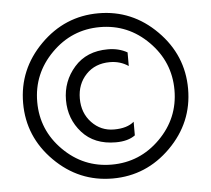

<svg xmlns="http://www.w3.org/2000/svg" viewBox="-50 -736 881 800"><g transform="rotate(-5 390.0 -336.5)"><path d="M188.5 -539Q104 -454 104 -336Q104 -218 188.5 -133.5Q273 -49 391 -49Q509 -49 593.5 -133.5Q678 -218 678 -336Q678 -454 593.5 -539Q509 -624 391 -624Q273 -624 188.5 -539ZM633 -579.5Q735 -477 735 -336Q735 -195 633 -93Q531 9 390 9Q249 9 147 -93Q45 -195 45 -336Q45 -477 147 -579.5Q249 -682 390 -682Q531 -682 633 -579.5ZM416 -140Q326 -140 275 -197Q224 -254 224 -333Q224 -412 275.5 -470.5Q327 -529 416 -529Q462 -529 497 -509V-452Q463 -475 420 -475Q358 -475 320 -435Q282 -395 282 -334.5Q282 -274 320 -234Q358 -194 413 -194Q468 -194 497 -219V-162Q467 -140 416 -140Z"/></g></svg>

Font: Hind Mysuru Light
Style: Regular
Weight: 300
Designer: Manushi Parikh, Hitesh Malaviya
Foundry: Indian Type Foundry
Version: Version 0.703;PS 1.0;hotconv 1.0.86;makeotf.lib2.5.63406